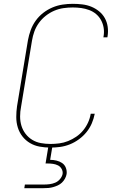

<svg xmlns="http://www.w3.org/2000/svg" viewBox="-20 -763 640 1003"><path d="M244 8Q215 8 187.5 3Q160 -2 137 -15.5Q114 -29 97.5 -50Q81 -71 73 -97Q65 -123 65 -151.5Q65 -180 69 -208L126 -553Q131 -580 140.5 -606Q150 -632 166.5 -655Q183 -678 205.5 -695.5Q228 -713 254 -724Q280 -735 307 -739Q334 -743 360 -743Q385 -743 410 -740Q435 -737 457 -728Q479 -719 497.5 -704Q516 -689 527.5 -668.5Q539 -648 542.5 -623.5Q546 -599 542 -574Q542 -573 541.5 -571Q541 -569 541 -568H520Q520 -569 520.5 -570.5Q521 -572 521 -573Q525 -596 521.5 -617.5Q518 -639 508 -657.5Q498 -676 482 -689.5Q466 -703 446 -710.5Q426 -718 404.5 -721Q383 -724 360 -724Q336 -724 311.5 -720.5Q287 -717 263.5 -707Q240 -697 219 -680.5Q198 -664 183 -643Q168 -622 159.5 -598.5Q151 -575 147 -550L90 -205Q85 -180 85 -154.5Q85 -129 92 -106Q99 -83 113.5 -64Q128 -45 148.5 -32.5Q169 -20 193.5 -15.5Q218 -11 244 -11Q266 -11 289.5 -14Q313 -17 335.5 -26Q358 -35 378.5 -49Q399 -63 414.5 -82Q430 -101 440 -123Q450 -145 454 -169H475Q470 -143 459.5 -118.5Q449 -94 432 -73Q415 -52 392.5 -35.5Q370 -19 345 -9Q320 1 294.5 4.5Q269 8 244 8ZM107 220 110 201H210Q225 201 240 199Q255 197 269 191Q283 185 293.5 172.5Q304 160 307 146Q309 132 302 119.5Q295 107 283 101Q271 95 257 93Q243 91 229 91H218L233 0H254L242 72Q259 72 275.5 76Q292 80 305 89Q318 98 324 113.5Q330 129 328 146Q326 158 319.5 170Q313 182 303.5 191Q294 200 282 205.5Q270 211 257.5 214.5Q245 218 232.5 219Q220 220 207 220Z"/></svg>

Font: Iosevka Curly ThExObl
Style: Regular
Weight: 100
Width: 7
Italic angle: -9°
Monospace: yes
Designer: Belleve Invis
Foundry: Belleve Invis
Version: Version 11.1.0; ttfautohint (v1.8.3)